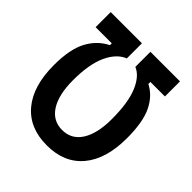

<svg xmlns="http://www.w3.org/2000/svg" viewBox="-191 -826 968 968"><g transform="rotate(45 293.0 -341.5)"><path d="M45.9 -693.4H268.6V-585.9Q216.3 -564.9 185.3 -497.6Q154.3 -430.2 154.3 -316.4Q154.3 -213.4 190.4 -156.5Q226.6 -99.6 293 -99.6Q359.4 -99.6 395.5 -156.5Q431.6 -213.4 431.6 -316.4Q431.6 -432.6 403.6 -499.8Q375.5 -566.9 329.1 -585.9V-693.4H540V-585.9H436.5V-571.3Q491.7 -543.5 522.7 -480.5Q553.7 -417.5 553.7 -301.8Q553.7 -153.3 485.6 -71.8Q417.5 9.8 293 9.8Q168.5 9.8 100.3 -71.8Q32.2 -153.3 32.2 -301.8Q32.2 -415.5 66.2 -479Q100.1 -542.5 161.1 -572.8V-585.9H45.9Z"/></g></svg>

Font: Cascadia Mono NF SemiBold
Style: Regular
Weight: 600
Monospace: yes
Designer: Aaron Bell
Foundry: Saja Typeworks
Version: Version 2404.023; ttfautohint (v1.8.4)